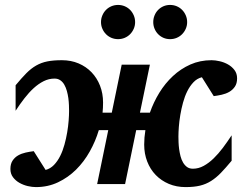

<svg xmlns="http://www.w3.org/2000/svg" viewBox="-20 -743 998 775"><path d="M937 -426.8Q937 -406.2 928 -393.1Q918.9 -379.9 905.3 -372.1Q891.6 -364.3 874.8 -360.6Q857.9 -356.9 842.8 -355L794.9 -431.2Q775.4 -426.3 761 -411.1Q746.6 -396 736.1 -375Q725.6 -354 718.8 -328.9Q711.9 -303.7 707.8 -278.8Q703.6 -253.9 701.9 -231.2Q700.2 -208.5 700.2 -191.9Q700.2 -182.1 700.7 -168.7Q701.2 -155.3 703.1 -140.9Q705.1 -126.5 708.7 -112.3Q712.4 -98.1 719 -86.9Q725.6 -75.7 735.1 -68.8Q744.6 -62 758.8 -62Q781.2 -62 802.2 -73.5Q823.2 -85 842.5 -103.8Q861.8 -122.6 879.9 -146.7Q897.9 -170.9 915 -196.8V-94.2Q891.1 -65.4 871.8 -45.4Q852.5 -25.4 832 -12.5Q811.5 0.5 787.4 6.3Q763.2 12.2 729 12.2Q692.4 12.2 661.6 -0.7Q630.9 -13.7 608.6 -36.6Q586.4 -59.6 574.2 -91.1Q562 -122.6 562 -159.2Q562 -173.3 563.2 -188.2Q564.5 -203.1 566.9 -217.8H529.8L484.9 0H372.1L417 -217.8H378.9Q365.7 -173.3 342.5 -131.8Q319.3 -90.3 287.1 -58.3Q254.9 -26.4 214.1 -7.1Q173.3 12.2 125 12.2Q109.9 12.2 92 8.1Q74.2 3.9 58.6 -4.9Q43 -13.7 32.5 -27.6Q22 -41.5 22 -61Q22 -81.5 30.8 -94.7Q39.6 -107.9 53.2 -115.7Q66.9 -123.5 83.7 -127.2Q100.6 -130.9 116.2 -132.8L164.1 -57.1Q183.1 -62 197.8 -77.1Q212.4 -92.3 222.9 -113.3Q233.4 -134.3 240.2 -159.2Q247.1 -184.1 251.2 -208.7Q255.4 -233.4 257.1 -256.1Q258.8 -278.8 258.8 -294.9Q258.8 -304.7 258.3 -318.4Q257.8 -332 255.9 -346.7Q253.9 -361.3 250 -375.5Q246.1 -389.6 239.7 -400.9Q233.4 -412.1 223.6 -418.9Q213.9 -425.8 200.2 -425.8Q177.2 -425.8 156.2 -415.3Q135.3 -404.8 116 -387.2Q96.7 -369.6 78.4 -345.9Q60.1 -322.3 43 -295.9V-398.9Q66.9 -427.7 86.2 -447.3Q105.5 -466.8 126 -478.5Q146.5 -490.2 170.9 -495.1Q195.3 -500 230 -500Q266.6 -500 297.1 -487.1Q327.6 -474.1 349.6 -451.2Q371.6 -428.2 383.8 -397Q396 -365.7 396 -329.1Q396 -318.4 395.5 -308.3Q395 -298.3 394 -288.1H431.2L471.2 -481.9H585L544.9 -288.1H585Q599.6 -330.1 623 -368.4Q646.5 -406.7 678 -436Q709.5 -465.3 748.5 -482.7Q787.6 -500 834 -500Q849.1 -500 866.9 -495.8Q884.8 -491.7 900.4 -482.9Q916 -474.1 926.5 -460.2Q937 -446.3 937 -426.8ZM525.4 -653.8Q525.4 -639.6 520 -627.2Q514.6 -614.7 505.4 -605.2Q496.1 -595.7 483.4 -590.3Q470.7 -585 456.5 -585Q442.4 -585 429.7 -590.3Q417 -595.7 407.7 -605.2Q398.4 -614.7 393.1 -627.2Q387.7 -639.6 387.7 -653.8Q387.7 -668 393.1 -680.7Q398.4 -693.4 407.7 -702.9Q417 -712.4 429.7 -717.8Q442.4 -723.1 456.5 -723.1Q470.7 -723.1 483.4 -717.8Q496.1 -712.4 505.4 -702.9Q514.6 -693.4 520 -680.7Q525.4 -668 525.4 -653.8ZM735.4 -653.8Q735.4 -639.6 730 -627.2Q724.6 -614.7 715.3 -605.2Q706.1 -595.7 693.4 -590.3Q680.7 -585 666.5 -585Q652.3 -585 639.9 -590.3Q627.4 -595.7 618.2 -605.2Q608.9 -614.7 603.8 -627.2Q598.6 -639.6 598.6 -653.8Q598.6 -668 603.8 -680.7Q608.9 -693.4 618.2 -702.9Q627.4 -712.4 639.9 -717.8Q652.3 -723.1 666.5 -723.1Q680.7 -723.1 693.4 -717.8Q706.1 -712.4 715.3 -702.9Q724.6 -693.4 730 -680.7Q735.4 -668 735.4 -653.8Z"/></svg>

Font: Charis SIL CyrE
Style: Bold Italic
Weight: 700
Italic angle: -11°
Foundry: SIL International
Version: Version 5.000